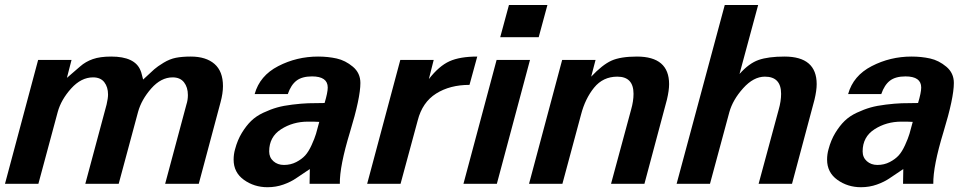

<svg xmlns="http://www.w3.org/2000/svg" viewBox="-25 -742 3902 775"><path d="M875 -394.5C875 -434.2 863.6 -464 840.8 -483.9C818 -503.7 786.1 -513.7 745.1 -513.7C721.7 -513.7 701.7 -512 685.1 -508.8C668.5 -505.5 651.9 -498.9 635.3 -488.8C618.7 -478.7 606.1 -469.9 597.7 -462.4L552.7 -420.9C551.4 -424.8 549.8 -431 547.9 -439.5C545.9 -447.9 543.9 -454.1 542 -458C527 -495.1 487.6 -513.7 423.8 -513.7C393.9 -513.7 369.1 -510.3 349.6 -503.4C330.1 -496.6 313.2 -486.8 298.8 -474.1L245.1 -427.7L263.7 -500H128.9L-4.9 0H129.9L208 -290C217.1 -323.2 235.2 -354.8 262.2 -384.8C289.2 -414.7 318.7 -429.7 350.6 -429.7C370.8 -429.7 385.9 -423.2 396 -410.2C406.1 -397.1 411.1 -380.5 411.1 -360.4C411.1 -350.6 409.2 -337.2 405.3 -320.3L319.3 0H454.1L532.2 -290C541.3 -323.2 559.1 -354.8 585.4 -384.8C611.8 -414.7 640.6 -429.7 671.9 -429.7C692.1 -429.7 707.4 -423 717.8 -409.7C728.2 -396.3 733.4 -379.2 733.4 -358.4C733.4 -344.7 731.4 -332 727.5 -320.3L641.6 0H777.3L865.2 -329.1C871.7 -353.2 875 -375 875 -394.5Z M1429.7 -407.2C1429.7 -433.9 1419.6 -455.7 1399.4 -472.7C1379.2 -489.6 1357.4 -500.7 1334 -505.9C1310.5 -511.1 1285.5 -513.7 1258.8 -513.7C1201.5 -513.7 1147.9 -500.8 1098.1 -475.1C1048.3 -449.4 1016.6 -411.8 1002.9 -362.3H1136.7C1145.2 -387 1156.9 -405.1 1171.9 -416.5C1186.8 -427.9 1207.7 -433.6 1234.4 -433.6C1276.7 -433.6 1297.9 -418.6 1297.9 -388.7C1297.9 -375 1293.6 -354.2 1285.2 -326.2C1259.1 -326.2 1237 -325.8 1218.8 -325.2C1200.5 -324.5 1179.4 -322.8 1155.3 -319.8C1131.2 -316.9 1110.5 -313 1093.3 -308.1C1076 -303.2 1057.6 -296.2 1038.1 -287.1C1018.6 -278 1002.1 -266.9 988.8 -253.9C975.4 -240.9 962.9 -224.8 951.2 -205.6C939.5 -186.4 930.3 -164.4 923.8 -139.6C919.9 -126 918 -112 918 -97.7C918 -63.2 931.8 -36 959.5 -16.1C987.1 3.7 1018.9 13.7 1054.7 13.7C1077.5 13.7 1099 10.1 1119.1 2.9C1139.3 -4.2 1157.1 -13.2 1172.4 -23.9L1225.6 -59.6L1224.6 0H1346.7C1346 -47.5 1359.7 -117.2 1387.7 -209C1415.7 -300.8 1429.7 -366.9 1429.7 -407.2ZM1263.7 -250C1258.5 -229.8 1254.1 -213.7 1250.5 -201.7C1246.9 -189.6 1241 -174.6 1232.9 -156.7C1224.8 -138.8 1216.1 -124.8 1207 -114.7C1197.9 -104.7 1185.9 -95.7 1170.9 -87.9C1155.9 -80.1 1139.3 -76.2 1121.1 -76.2C1104.2 -76.2 1090 -81.2 1078.6 -91.3C1067.2 -101.4 1061.5 -114.6 1061.5 -130.9C1061.5 -169.9 1077.5 -199.7 1109.4 -220.2C1141.3 -240.7 1177.4 -251 1217.8 -251C1238.6 -251 1253.9 -250.7 1263.7 -250Z M1901.4 -513.7C1854.5 -513.7 1817.1 -507.3 1789.1 -494.6C1761.1 -481.9 1733.4 -458 1706.1 -422.9L1725.6 -500H1590.8L1457 0H1591.8L1661.1 -255.9C1673.5 -304.7 1698.2 -340.8 1735.4 -364.3C1772.5 -387.7 1817.4 -399.4 1870.1 -399.4Z M2184.6 -721.7H2029.3L1994.1 -591.8H2149.4ZM2114.3 -500H1979.5L1845.7 0H1980.5Z M2675.8 -402.3C2675.8 -476.6 2632.5 -513.7 2545.9 -513.7C2501.6 -513.7 2467.3 -508.1 2442.9 -497.1C2418.5 -486 2391.3 -464.5 2361.3 -432.6L2378.9 -500H2244.1L2110.4 0H2245.1L2320.3 -279.3C2331.4 -322.3 2349 -358.6 2373 -388.2C2397.1 -417.8 2428.4 -432.6 2466.8 -432.6C2510.4 -432.6 2532.2 -409.5 2532.2 -363.3C2532.2 -343.8 2529 -322.6 2522.5 -299.8L2441.4 0H2576.2L2667 -339.8C2672.9 -364.6 2675.8 -385.4 2675.8 -402.3Z M3271.5 -402.3C3271.5 -476.6 3228.2 -513.7 3141.6 -513.7C3098 -513.7 3063.2 -509.1 3037.1 -500C3011.1 -490.9 2985.4 -472 2960 -443.4L3035.2 -721.7H2900.4L2706.1 0H2840.8L2918.9 -289.1C2928.1 -322.3 2946.6 -354.5 2974.6 -385.7C3002.6 -417 3031.9 -432.6 3062.5 -432.6C3106.1 -432.6 3127.9 -409.5 3127.9 -363.3C3127.9 -343.8 3124.7 -322.6 3118.2 -299.8L3037.1 0H3171.9L3262.7 -339.8C3268.6 -364.6 3271.5 -385.4 3271.5 -402.3Z M3825.2 -407.2C3825.2 -433.9 3815.1 -455.7 3794.9 -472.7C3774.7 -489.6 3752.9 -500.7 3729.5 -505.9C3706.1 -511.1 3681 -513.7 3654.3 -513.7C3597 -513.7 3543.5 -500.8 3493.7 -475.1C3443.8 -449.4 3412.1 -411.8 3398.4 -362.3H3532.2C3540.7 -387 3552.4 -405.1 3567.4 -416.5C3582.4 -427.9 3603.2 -433.6 3629.9 -433.6C3672.2 -433.6 3693.4 -418.6 3693.4 -388.7C3693.4 -375 3689.1 -354.2 3680.7 -326.2C3654.6 -326.2 3632.5 -325.8 3614.3 -325.2C3596 -324.5 3574.9 -322.8 3550.8 -319.8C3526.7 -316.9 3506 -313 3488.8 -308.1C3471.5 -303.2 3453.1 -296.2 3433.6 -287.1C3414.1 -278 3397.6 -266.9 3384.3 -253.9C3370.9 -240.9 3358.4 -224.8 3346.7 -205.6C3335 -186.4 3325.8 -164.4 3319.3 -139.6C3315.4 -126 3313.5 -112 3313.5 -97.7C3313.5 -63.2 3327.3 -36 3355 -16.1C3382.6 3.7 3414.4 13.7 3450.2 13.7C3473 13.7 3494.5 10.1 3514.6 2.9C3534.8 -4.2 3552.6 -13.2 3567.9 -23.9L3621.1 -59.6L3620.1 0H3742.2C3741.5 -47.5 3755.2 -117.2 3783.2 -209C3811.2 -300.8 3825.2 -366.9 3825.2 -407.2ZM3659.2 -250C3654 -229.8 3649.6 -213.7 3646 -201.7C3642.4 -189.6 3636.6 -174.6 3628.4 -156.7C3620.3 -138.8 3611.7 -124.8 3602.5 -114.7C3593.4 -104.7 3581.4 -95.7 3566.4 -87.9C3551.4 -80.1 3534.8 -76.2 3516.6 -76.2C3499.7 -76.2 3485.5 -81.2 3474.1 -91.3C3462.7 -101.4 3457 -114.6 3457 -130.9C3457 -169.9 3473 -199.7 3504.9 -220.2C3536.8 -240.7 3572.9 -251 3613.3 -251C3634.1 -251 3649.4 -250.7 3659.2 -250Z"/></svg>

Font: FreeUniversal
Style: BoldItalic
Weight: 700
Italic angle: -11°
Version: Version 1.001